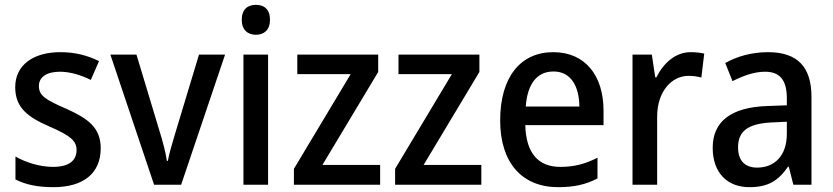

<svg xmlns="http://www.w3.org/2000/svg" viewBox="-20 -765 3451 795"><path d="M397 -151C397 -237 344 -274 256 -314C168 -352 141 -369 141 -409C141 -445 172 -468 228 -468C271 -468 316 -454 356 -434L390 -512C341 -536 290 -549 230 -549C118 -549 43 -496 43 -404C43 -318 96 -280 185 -241C273 -203 297 -181 297 -144C297 -100 266 -74 199 -74C145 -74 85 -93 44 -117V-22C85 -1 134 10 201 10C325 10 397 -47 397 -151Z M618 0H730L912 -539H804L707 -218C695 -178 680 -128 675 -99H671C666 -135 652 -186 640 -224L545 -539H437Z M1040 -745C1005 -745 981 -726 981 -683C981 -641 1006 -621 1040 -621C1073 -621 1098 -641 1098 -683C1098 -726 1074 -745 1040 -745ZM1090 -539H988V0H1090Z M1554 0V-82H1315L1546 -467V-539H1211V-458H1432L1197 -66V0Z M1973 0V-82H1734L1965 -467V-539H1630V-458H1851L1616 -66V0Z M2271 -549C2136 -549 2051 -447 2051 -266C2051 -92 2141 10 2291 10C2358 10 2405 -1 2454 -26V-112C2403 -86 2358 -74 2300 -74C2207 -74 2158 -133 2155 -247H2479V-307C2479 -452 2403 -549 2271 -549ZM2272 -469C2344 -469 2378 -408 2379 -324H2157C2164 -419 2204 -469 2272 -469Z M2840 -549C2776 -549 2727 -503 2698 -445H2693L2679 -539H2599V0H2701V-282C2701 -386 2761 -451 2831 -451C2850 -451 2869 -448 2884 -444L2896 -543C2879 -547 2858 -549 2840 -549Z M3160 -549C3092 -549 3030 -531 2983 -504L3013 -429C3057 -451 3102 -468 3148 -468C3206 -468 3238 -437 3238 -358V-329L3157 -326C3007 -321 2931 -262 2931 -153C2931 -51 2990 10 3083 10C3161 10 3203 -17 3243 -75H3246L3265 0H3340V-364C3340 -488 3282 -549 3160 -549ZM3175 -258 3238 -261V-211C3238 -119 3186 -71 3115 -71C3067 -71 3036 -97 3036 -155C3036 -219 3073 -253 3175 -258Z"/></svg>

Font: Noto Sans Khmer SemiCondensed Medium
Style: Regular
Weight: 500
Width: 4
Designer: Danh Hong and the Monotype Design Team
Foundry: Monotype Imaging Inc.
Version: Version 2.004